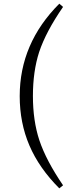

<svg xmlns="http://www.w3.org/2000/svg" viewBox="-20 -821 393 1051"><path d="M304.7 210Q194.3 99.6 141.1 -24.4Q87.9 -148.4 87.9 -294.9Q87.9 -584 304.7 -800.8L325.2 -783.2Q231.4 -647.5 194.3 -536.1Q160.2 -430.7 160.2 -295.4Q160.2 -160.2 195.3 -53.7Q232.4 57.6 325.2 193.4Z"/></svg>

Font: Bpmf Zihi Box R
Style: R
Weight: 400
Foundry: But Ko
Version: Version 1.320